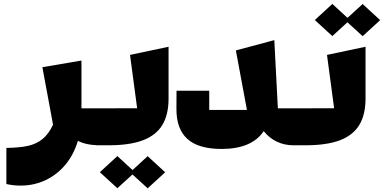

<svg xmlns="http://www.w3.org/2000/svg" viewBox="-20 -703 2000 1000"><path d="M256.3 -53.7 200.7 -353 404.3 -387.7V-138.7H525.9V53.7H503.9Q428.7 53.7 385.7 30.3Q364.7 101.6 321 154.3Q277.3 207 217 235.4Q156.7 263.7 87.4 263.7Q49.3 263.7 13.2 255.4V67.4Q82 66.4 126 56.6Q169.9 46.9 201.7 21Q233.4 -4.9 256.3 -53.7Z M857.9 -459.5V-189.5Q857.9 -105 825 -51.3Q792 2.4 723.1 28.1Q654.3 53.7 545.4 53.7H481.9V-138.7L694.3 -139.2L657.2 -417ZM749 110.4 840.3 194.3 749 277.8 669.9 205.6 591.3 277.3 500 193.8 591.3 109.9 670.4 182.6Z M1133.8 72.8Q1013.7 72.8 955.8 20.5Q897.9 -31.7 898.9 -138.2L899.4 -230.5H1069.8V-130.4H1266.1L1208.5 -440.4L1408.7 -494.1L1427.2 -138.7H1551.8V53.7H1507.8Q1461.4 53.7 1421.6 34.7Q1381.8 15.6 1353.5 -20Q1291.5 72.8 1133.8 72.8Z M1710.9 -515.1 1619.6 -598.6 1710.9 -682.6 1790 -609.9 1868.7 -682.1 1960 -598.1 1868.7 -514.6 1789.6 -586.9ZM1683.1 -417 1883.8 -459.5V-189.5Q1883.8 -105 1850.8 -51.3Q1817.9 2.4 1749 28.1Q1680.2 53.7 1571.3 53.7H1507.8V-138.7L1720.2 -139.2Z"/></svg>

Font: SG Kara Bold
Style: Regular
Weight: 400
Designer: Damoon Khanjanzadeh
Version: Version 1.000